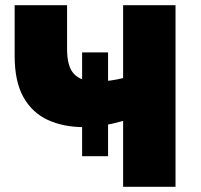

<svg xmlns="http://www.w3.org/2000/svg" viewBox="-20 -720 773 740"><path d="M296.5 -118V-518H396.5V-118ZM454.5 0V-254Q415.5 -243 379.5 -236.5Q343.5 -230 304.5 -230Q224.5 -230 164.2 -257.8Q104 -285.5 70.2 -345.8Q36.5 -406 36.5 -504V-700H238.5V-531Q238.5 -462 266.2 -434Q294 -406 346.5 -406Q379 -406 404.5 -409.5Q430 -413 454.5 -419V-700H656.5V0Z"/></svg>

Font: Geologica Black
Style: Regular
Weight: 900
Designer: Sindre Bremnes, Frode Helland
Foundry: Monokrom Skriftforlag AS
Version: Version 1.010;gftools[0.9.28]